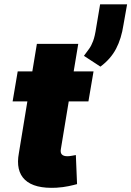

<svg xmlns="http://www.w3.org/2000/svg" viewBox="-20 -884 622 910"><path d="M423.3 -545.5 399.1 -403.4H305.8L268.5 -177.6Q262.1 -143.5 299.7 -143.5Q308.2 -143.5 320.7 -145.8Q333.1 -148.1 339.5 -149.1L345.2 -11.4Q330.3 -7.1 305.2 -1.8Q280.2 3.6 247.2 5.7Q143.8 11 98.7 -31.4Q53.6 -73.9 69.6 -159.1L109.7 -403.4H39.8L63.9 -545.5H133.2L154.8 -676.1H350.9L329.2 -545.5ZM582.4 -863.6 565.3 -767Q555.4 -701 530 -652.7Q504.6 -604.4 456 -568.2L377.8 -619.3Q392 -638.5 402.5 -652.9Q413 -667.3 421.3 -689.5Q429.7 -711.6 436.1 -754.3L454.5 -863.6Z"/></svg>

Font: Inter UI Black
Style: Italic
Weight: 900
Italic angle: -9.39999°
Designer: Rasmus Andersson
Foundry: rsms
Version: 3.2;8d6f07862